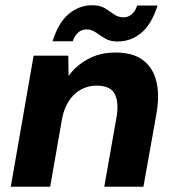

<svg xmlns="http://www.w3.org/2000/svg" viewBox="-20 -711 668 731"><path d="M21 0 108 -499H240L241 -422Q270 -462 315.5 -486.5Q361 -511 419 -511Q486 -511 524 -482.5Q562 -454 575 -402.5Q588 -351 576 -280L526 0H377L424 -267Q433 -323 416.5 -354Q400 -385 347 -385Q316 -385 289 -370.5Q262 -356 243.5 -328.5Q225 -301 217 -263L171 0ZM180 -554Q203 -626 242.5 -658.5Q282 -691 331 -691Q361 -691 379.5 -679.5Q398 -668 414 -656.5Q430 -645 451 -645Q467 -645 481 -656Q495 -667 502 -690H580Q557 -618 517.5 -585.5Q478 -553 428 -553Q399 -553 380 -564.5Q361 -576 345 -587.5Q329 -599 309 -599Q292 -599 278.5 -588Q265 -577 257 -554Z"/></svg>

Font: DM Sans 20pt Black
Style: Italic
Weight: 900
Italic angle: -10°
Version: Version 4.004;gftools[0.9.30]